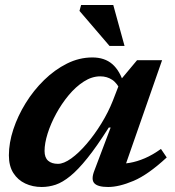

<svg xmlns="http://www.w3.org/2000/svg" viewBox="-20 -735 698 767"><path d="M357 -53.5 422 -225.5H414.5Q367 -150.5 329.5 -103.8Q292 -57 261 -31.8Q230 -6.5 202.5 2.8Q175 12 146.5 12Q110.5 12 80.8 -2Q51 -16 33.2 -44Q15.5 -72 15.5 -114.5Q15.5 -164 33.2 -218Q51 -272 82.5 -323Q114 -374 156.2 -415.2Q198.5 -456.5 247.5 -481Q296.5 -505.5 349 -505.5Q398 -505.5 428.8 -478.8Q459.5 -452 475.5 -398L464 -368.5Q449 -402.5 428.2 -416.2Q407.5 -430 380.5 -430Q347 -430 314.8 -409.2Q282.5 -388.5 254.2 -354.5Q226 -320.5 204.2 -280.5Q182.5 -240.5 170.2 -201.5Q158 -162.5 158 -132Q158 -105.5 172.2 -93Q186.5 -80.5 211.5 -80.5Q234.5 -80.5 264.8 -102.2Q295 -124 326.2 -160.5Q357.5 -197 385 -241.8Q412.5 -286.5 430.5 -332L464 -418.5L527.5 -494.5H627.5L468 -37.5L440.5 -81.5Q469.5 -79.5 498.5 -84.5Q527.5 -89.5 558.5 -102.8Q589.5 -116 623 -140L646 -106Q571.5 -37 513.5 -12.5Q455.5 12 412 12Q370.5 12 356.8 -3Q343 -18 357 -53.5ZM477.5 -551.5H417.5L297.5 -691.5L304 -715H432.5Z"/></svg>

Font: Newsreader 9pt SemiBold
Style: Italic
Weight: 600
Italic angle: -17°
Designer: Hugues Gentile
Foundry: Production Type
Version: Version 1.003